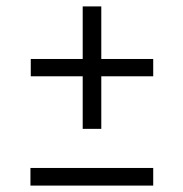

<svg xmlns="http://www.w3.org/2000/svg" viewBox="-20 -579 572 599"><path d="M296 -559H238V-395H76V-341H238V-177H296V-341H458V-395H296ZM75 0H458V-55H75Z"/></svg>

Font: Glow Sans SC Normal
Style: Regular
Weight: 400
Designer: Ryoko NISHIZUKA (kana, bopomofo & ideographs); Paul D. Hunt (Latin, Greek & Cyrillic); Sandoll Communications, Soo-young
Version: Version 0.93